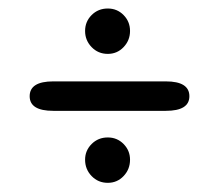

<svg xmlns="http://www.w3.org/2000/svg" viewBox="-20 -510 502 440"><path d="M48 -289.5Q48 -323.5 102 -323.5H360Q414 -323.5 414 -289.5Q414 -256 360 -256H102Q48 -256 48 -289.5ZM227 -91Q205 -91 190 -106.5Q175 -122 175 -144Q175 -165 190 -180Q205 -195 227 -195Q248.5 -195 263.2 -180Q278 -165 278 -144Q278 -122 263.2 -106.5Q248.5 -91 227 -91ZM227 -386.5Q205 -386.5 190 -402Q175 -417.5 175 -439Q175 -460.5 190 -475.5Q205 -490.5 227 -490.5Q248.5 -490.5 263.2 -475.5Q278 -460.5 278 -439Q278 -417.5 263.2 -402Q248.5 -386.5 227 -386.5Z"/></svg>

Font: Sono
Style: Regular
Weight: 400
Designer: Tyler Finck
Foundry: Tyler Finck
Version: Version 2.112